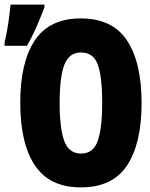

<svg xmlns="http://www.w3.org/2000/svg" viewBox="-70 -805 653 834"><path d="M281 9Q146 9 82 -86Q18 -181 18 -359Q18 -535 81.5 -630Q145 -725 281 -725Q418 -725 481.5 -629.5Q545 -534 545 -357Q545 -182 482 -86.5Q419 9 281 9ZM282 -138Q336 -138 355 -194.5Q374 -251 374 -359Q374 -470 355 -523.5Q336 -577 282 -577Q230 -577 209.5 -523.5Q189 -470 189 -358Q189 -248 209 -193Q229 -138 282 -138ZM-50 -622Q-45 -641 -39.5 -671.5Q-34 -702 -30 -733.5Q-26 -765 -24 -785H123V-773Q108 -734 90 -692Q72 -650 47 -606H-50Z"/></svg>

Font: Noto Sans Mono SemiCondensed Black
Style: Regular
Weight: 900
Width: 4
Designer: Monotype Design Team
Foundry: Monotype Imaging Inc.
Version: Version 2.014; ttfautohint (v1.8.4.7-5d5b)